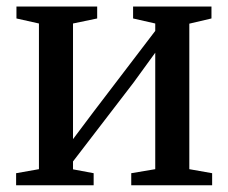

<svg xmlns="http://www.w3.org/2000/svg" viewBox="-20 -552 680 572"><path d="M28 0V-36L96 -48V-482L29 -497V-532.5H269.5V-497L197.5 -482V-137.5L259.5 -220L442.5 -460V-482L376.5 -497V-532.5H610V-497L544 -481.5V-48L612 -36V0H371V-36L442.5 -48V-395L377.5 -305.5L197.5 -71V-47.5L259 -36V0Z"/></svg>

Font: Merriweather 72pt
Style: Regular
Weight: 400
Version: Version 2.100